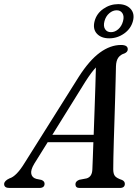

<svg xmlns="http://www.w3.org/2000/svg" viewBox="-56 -932 687 952"><path d="M113.5 -119.5Q95 -88.5 99.2 -69.5Q103.5 -50.5 124.5 -45L149 -40Q165 -34 165 -21Q165 0 138.5 0H-9Q-35.5 0 -35.5 -19.5Q-35 -35.5 -9 -47.5Q25.5 -57.5 66 -124L334.5 -551Q387 -633 439 -671Q491 -709 544 -709Q577.5 -709 577.5 -688Q577.5 -674 561 -667Q542 -661.5 531 -646.8Q520 -632 519 -603.5Q518.5 -580.5 517.5 -539.8Q516.5 -499 515 -448Q513.5 -397 511.8 -343Q510 -289 508.5 -239Q507 -189 506.2 -150.5Q505.5 -112 505.5 -92.5Q505.5 -70 514 -59.2Q522.5 -48.5 549.5 -39.5Q563 -33 563 -20.5Q563 0 537.5 0H338.5Q318 0 318 -18.5Q318 -33 337 -40.5L373.5 -47.5Q401 -55.5 402 -93Q403 -113 404.2 -148Q405.5 -183 407 -227H180.5ZM367.5 -527.5 203.5 -263.5H408.5Q410.5 -321.5 412.8 -383.8Q415 -446 416.8 -502.2Q418.5 -558.5 419.5 -597.5Q409 -586.5 396.2 -569.5Q383.5 -552.5 367.5 -527.5ZM485.5 -742Q445.5 -742 424.2 -765.2Q403 -788.5 413 -827Q423 -865 456.5 -888.2Q490 -911.5 530 -911.5Q570.5 -911.5 591.8 -887.8Q613 -864 603 -827Q593 -789.5 559.5 -765.8Q526 -742 485.5 -742ZM522.5 -881Q503 -881 485.8 -866.2Q468.5 -851.5 462 -827Q455.5 -802.5 465 -787.5Q474.5 -772.5 494 -772.5Q514 -772.5 530.8 -787.5Q547.5 -802.5 554 -827Q560.5 -851 551.2 -866Q542 -881 522.5 -881Z"/></svg>

Font: Fraunces 72pt Soft
Style: Italic
Weight: 400
Italic angle: -16°
Version: Version 1.000;[b76b70a41]